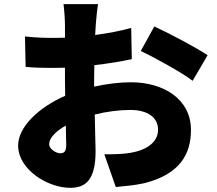

<svg xmlns="http://www.w3.org/2000/svg" viewBox="-20 -840 1040 922"><path d="M721 -713 656 -595C717 -567 858 -489 905 -452L977 -575C921 -612 801 -676 721 -713ZM296 -237 298 -143C298 -108 284 -104 269 -104C250 -104 216 -124 216 -148C216 -176 246 -209 296 -237ZM100 -665 103 -519C137 -515 177 -514 249 -514L292 -515V-458L293 -380C167 -325 67 -231 67 -141C67 -26 209 62 317 62C389 62 439 27 439 -114L435 -290C491 -304 551 -312 606 -312C689 -312 739 -276 739 -217C739 -156 683 -119 606 -106C573 -100 529 -99 481 -99L536 58C580 54 625 50 672 40C843 -3 897 -99 897 -216C897 -364 766 -445 608 -445C558 -445 495 -438 432 -424V-463L433 -527C494 -534 558 -544 613 -556L610 -706C560 -692 499 -680 437 -672L440 -723C442 -749 447 -801 451 -820H285C288 -801 292 -743 292 -722V-659L244 -658C208 -658 161 -658 100 -665Z"/></svg>

Font: Noto Sans HK Black
Style: Regular
Weight: 900
Designer: Ryoko NISHIZUKA 西塚涼子 (kana, bopomofo & ideographs); Paul D. Hunt (Latin, Greek & Cyrillic); Sandoll Communications 산돌커뮤니
Foundry: Adobe
Version: Version 2.004;hotconv 1.0.118;makeotfexe 2.5.65603